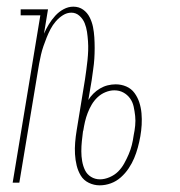

<svg xmlns="http://www.w3.org/2000/svg" viewBox="-20 -548 540 576"><path d="M279 8Q262 8 246.5 0.5Q231 -7 222.5 -21Q214 -35 210 -51.5Q206 -68 205 -85.5Q204 -103 205.5 -121Q207 -139 210 -157L235 -310Q237 -324 239 -338.5Q241 -353 242.5 -367.5Q244 -382 244.5 -396Q245 -410 244 -424.5Q243 -439 241 -452.5Q239 -466 234 -478.5Q229 -491 218.5 -500.5Q208 -510 194 -510Q181 -510 169 -502.5Q157 -495 147.5 -484Q138 -473 131.5 -460.5Q125 -448 120 -435.5Q115 -423 110.5 -410Q106 -397 103 -384Q100 -371 97.5 -357.5Q95 -344 93 -331L38 0H18L101 -502H42V-520H124L112 -447Q118 -461 126.5 -475Q135 -489 146 -501Q157 -513 171 -520.5Q185 -528 200 -528Q217 -528 229.5 -519Q242 -510 249 -496Q256 -482 259 -467Q262 -452 263 -436Q264 -420 264 -404Q264 -388 263 -372Q262 -356 259.5 -339.5Q257 -323 255 -307L245 -248Q251 -258 260 -267Q269 -276 280 -282.5Q291 -289 303 -292Q315 -295 327 -295Q344 -295 359 -288.5Q374 -282 383.5 -269Q393 -256 398 -240.5Q403 -225 404.5 -208Q406 -191 405 -173.5Q404 -156 401 -139Q398 -122 393.5 -105.5Q389 -89 382.5 -73.5Q376 -58 366 -43Q356 -28 342.5 -16Q329 -4 312.5 2Q296 8 279 8ZM280 -10Q294 -10 309 -16.5Q324 -23 334.5 -33.5Q345 -44 352.5 -57.5Q360 -71 366 -85Q372 -99 375.5 -113Q379 -127 381 -142Q384 -156 385.5 -171Q387 -186 385.5 -200Q384 -214 381 -228Q378 -242 370 -253Q362 -264 350 -270.5Q338 -277 323 -277Q310 -277 296.5 -271.5Q283 -266 272.5 -256Q262 -246 255 -234Q248 -222 243 -209Q238 -196 235 -183Q232 -170 230 -157L229 -154Q227 -139 225.5 -124Q224 -109 224 -94Q224 -79 226.5 -64.5Q229 -50 235 -37.5Q241 -25 253 -17.5Q265 -10 280 -10Z"/></svg>

Font: Iosevka Curly Slab Thin
Style: Italic
Weight: 100
Italic angle: -9°
Monospace: yes
Designer: Belleve Invis
Foundry: Belleve Invis
Version: Version 22.1.2; ttfautohint (v1.8.4)